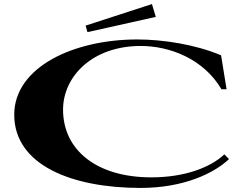

<svg xmlns="http://www.w3.org/2000/svg" viewBox="-20 -909 1193 944"><path d="M655 -715C340 -715 50 -578 50 -345C50 -97 334 15 671 15C886 15 1035 -59 1106 -127L1083 -150C1013 -84 885 -37 724 -37C454 -37 290 -172 290 -370C290 -531 432 -683 672 -683C813 -683 980 -621 1069 -470H1094L1067 -637C942 -690 782 -715 655 -715ZM746 -826 727 -889 401 -783 410 -751Z"/></svg>

Font: Sprat Extended
Style: Bold
Weight: 700
Width: 9
Designer: Ethan Nakache
Foundry: Collletttivo
Version: Version 2.000;Glyphs 3.2 (3217)